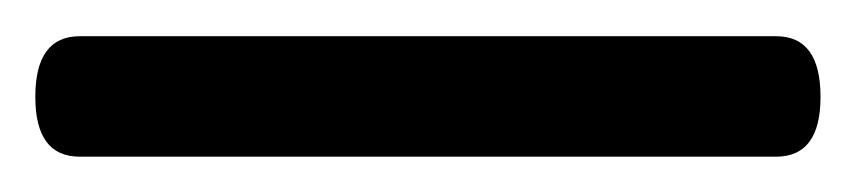

<svg xmlns="http://www.w3.org/2000/svg" viewBox="-20 76 474 106"><path d="M-0.5 129.5Q-0.5 96 24 96H408.5Q433 96 433 129.5Q433 162.5 408.5 162.5H24Q-0.5 162.5 -0.5 129.5Z"/></svg>

Font: Fraunces 72pt S100
Style: Regular
Weight: 400
Version: Version 1.000; ttfautohint (v1.8.3)